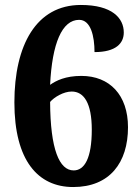

<svg xmlns="http://www.w3.org/2000/svg" viewBox="-20 -744 565 774"><path d="M275 10C422 10 496 -88 496 -231C496 -361 422 -438 308 -438C244 -438 206 -419 182 -402C190 -569 230 -664 299 -664C346 -664 361 -598 361 -534C448 -534 479 -570 479 -613C479 -671 432 -724 306 -724C126 -724 38 -562 38 -331C38 -97 133 10 275 10ZM277 -57C219 -57 183 -142 182 -333C198 -352 236 -375 269 -375C318 -375 350 -329 350 -221C350 -107 321 -57 277 -57Z"/></svg>

Font: Noto Serif Bengali SemiCondensed Black
Style: Regular
Weight: 900
Width: 4
Designer: Juan Bruce, Universal Thirst, Indian Type Foundry and the Monotype Design Team.
Foundry: Monotype Imaging Inc.
Version: Version 2.003